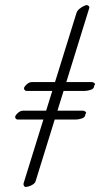

<svg xmlns="http://www.w3.org/2000/svg" viewBox="-20 -724 395 758"><path d="M85 -365Q80 -365 77 -369Q74 -373 75 -377Q77 -384 86.5 -392Q96 -400 106 -400H343Q348 -400 352.5 -396Q357 -392 354 -389Q353 -388 352.5 -387.5Q352 -387 352 -386Q352 -374 338.5 -369.5Q325 -365 314 -365ZM50 -252Q45 -252 42 -256Q39 -260 40 -264Q42 -271 51.5 -279Q61 -287 71 -287H308Q313 -287 317.5 -283Q322 -279 319 -276Q318 -275 317.5 -274.5Q317 -274 317 -273Q317 -261 303.5 -256.5Q290 -252 279 -252ZM81 14Q77 14 74.5 9.5Q72 5 73 0L282 -673Q285 -682 293.5 -689Q302 -696 310.5 -700Q319 -704 322 -704Q327 -704 330.5 -700Q334 -696 332 -691L121 -10Q119 -2 111 3.5Q103 9 94.5 11.5Q86 14 81 14Z"/></svg>

Font: EB Garamond
Style: Italic
Weight: 400
Italic angle: -17.2°
Designer: Georg Duffner and Octavio Pardo
Foundry: Georg Duffner
Version: Version 1.001